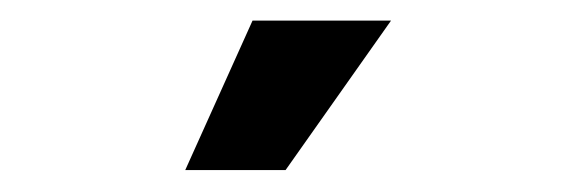

<svg xmlns="http://www.w3.org/2000/svg" viewBox="-20 -632 540 182"><path d="M155.6 -470.8 219.4 -612.5H350.7L250.7 -470.8Z"/></svg>

Font: Afacad Flux
Style: Bold
Weight: 700
Designer: Kristian Moeller
Foundry: Dicotype
Version: Version 1.100